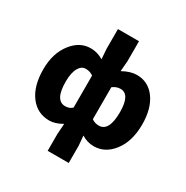

<svg xmlns="http://www.w3.org/2000/svg" viewBox="-219 -983 1334 1374"><g transform="rotate(30 448.5 -296.0)"><path d="M362 66 368 -19Q310 14 263 14Q163 14 103 -66Q43 -146 43 -284Q43 -418 112 -504Q175 -583 263 -583Q320 -583 368 -553L362 -635V-799H536V-635L529 -548Q592 -583 645 -583Q740 -583 797 -504Q854 -425 854 -294Q854 -153 786 -67Q722 14 630 14Q576 14 529 -16L536 66V207H362ZM368 -154V-418Q341 -438 306 -438Q271 -438 250 -402Q226 -362 226 -287Q226 -132 310 -132Q346 -132 368 -154ZM672 -291Q672 -438 593 -438Q559 -438 529 -415V-151Q553 -132 588 -132Q672 -132 672 -291Z"/></g></svg>

Font: Source Han Sans CN Heavy
Style: Bold
Weight: 900
Designer: Ryoko NISHIZUKA (kana & ideographs); Paul D. Hunt (Latin, Greek & Cyrillic); Wenlong ZHANG (bopomofo); Sandoll Communica
Foundry: Adobe Systems Incorporated
Version: Version 1.000;PS 1;hotconv 1.0.78;makeotf.lib2.5.61930